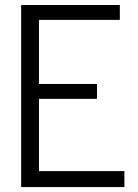

<svg xmlns="http://www.w3.org/2000/svg" viewBox="-20 -760 559 780"><path d="M65.9 0V-739.7H466.8V-679.2H138.2V-418.9H374V-358.4H138.2V-64.9H485.4V0Z"/></svg>

Font: News Cycle
Style: Regular
Weight: 500
Version: Version 0.5.2